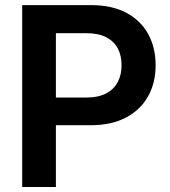

<svg xmlns="http://www.w3.org/2000/svg" viewBox="-20 -748 682 768"><path d="M68.8 0V-727.5H344.7Q427.7 -727.5 485.4 -696.8Q543 -666 572.8 -611.8Q602.5 -557.6 602.5 -487.3Q602.5 -416.5 572.3 -362.5Q542 -308.6 483.9 -277.8Q425.8 -247.1 342.3 -247.1H157.2V-357.9H326.2Q374 -357.9 405 -374.5Q436 -391.1 451.2 -420.2Q466.3 -449.2 466.3 -487.3Q466.3 -525.4 451.2 -554.2Q436 -583 404.8 -599.1Q373.5 -615.2 325.7 -615.2H203.6V0Z"/></svg>

Font: V-Inter
Style: SemiBold-600
Weight: 600
Designer: Rasmus Andersson
Foundry: rsms
Version: Version 4.000;git-4146feb